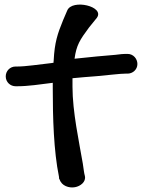

<svg xmlns="http://www.w3.org/2000/svg" viewBox="-20 -740 624 837"><path d="M48 -364H56C103 -364 154 -372 210 -379V-356C210 -227 214 -82 237 30L238 41L240 42C248 70 281 81 307 76C330 72 356 53 350 27C346 12 346 6 341 -27C325 -121 296 -252 296 -362V-399C324 -402 364 -405 402 -408C459 -413 503 -419 527 -419H536C558 -419 579 -436 579 -461C579 -483 562 -505 536 -505H527C518 -505 506 -504 483 -501C442 -498 370 -491 305 -484C313 -543 328 -566 368 -620L402 -662C439 -712 294 -746 273 -694L255 -652C231 -593 218 -556 214 -476C214 -474 213 -470 213 -466C211 -466 208 -466 204 -465C149 -459 93 -450 55 -450H48C23 -450 5 -430 5 -407C5 -382 25 -364 48 -364Z"/></svg>

Font: Stray Cat
Style: BlkExt
Weight: 900
Version: Version 1.0